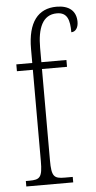

<svg xmlns="http://www.w3.org/2000/svg" viewBox="-55 -806 421 840"><g transform="rotate(-5 156.0 -386.0)"><path d="M26 0H232V-24H197C150 -24 139 -33 139 -105V-506H249V-536H139V-599C139 -683 161 -743 225 -743C271 -743 281 -709 281 -655C300 -655 312 -673 312 -698C312 -746 281 -772 226 -772C145 -772 99 -715 99 -598V-536H29V-506H99V-105C99 -33 88 -24 41 -24H26Z"/></g></svg>

Font: Noto Serif Khmer ExtraCondensed ExtraLight
Style: Regular
Weight: 200
Width: 2
Designer: Danh Hong and the Monotype Design Team
Foundry: Monotype Imaging Inc.
Version: Version 2.004